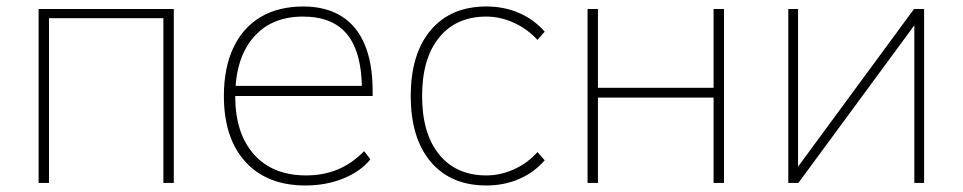

<svg xmlns="http://www.w3.org/2000/svg" viewBox="-20 -567 2983 595"><path d="M99.6 -539.1H518.6V0H486.3V-510.7H131.8V0H99.6Z M673.8 -269.5Q673.8 -356.4 703.1 -418.9Q732.4 -481.4 787.6 -514.2Q842.8 -546.9 919.9 -546.9Q989.3 -546.9 1037.6 -517.1Q1085.9 -487.3 1110.4 -428.7Q1134.8 -370.1 1134.8 -285.2V-269.5H691.4V-300.8H1122.1L1101.6 -288.1Q1101.6 -403.3 1056.6 -459.5Q1011.7 -515.6 918.9 -515.6Q820.3 -515.6 764.6 -450.2Q709 -384.8 709 -268.6Q709 -153.3 767.1 -88.4Q825.2 -23.4 928.7 -23.4Q982.4 -23.4 1026.9 -42Q1071.3 -60.5 1108.4 -98.6L1127.9 -73.2Q1096.7 -35.2 1043.5 -13.7Q990.2 7.8 926.8 7.8Q807.6 7.8 740.7 -65.4Q673.8 -138.7 673.8 -269.5Z M1252.9 -269.5Q1252.9 -400.4 1314.9 -473.6Q1377 -546.9 1487.3 -546.9Q1542 -546.9 1588.4 -526.9Q1634.8 -506.8 1668 -468.8L1645.5 -443.4Q1614.3 -477.5 1572.3 -496.6Q1530.3 -515.6 1487.3 -515.6Q1393.6 -515.6 1340.8 -450.7Q1288.1 -385.7 1288.1 -269.5Q1288.1 -153.3 1340.8 -88.4Q1393.6 -23.4 1487.3 -23.4Q1531.2 -23.4 1573.2 -42.5Q1615.2 -61.5 1645.5 -95.7L1668 -70.3Q1634.8 -32.2 1588.4 -12.2Q1542 7.8 1487.3 7.8Q1377 7.8 1314.9 -65.4Q1252.9 -138.7 1252.9 -269.5Z M1800.8 -539.1H1833V-294.9H2191.4V-539.1H2223.6V0H2191.4V-264.6H1833V0H1800.8Z M2422.9 -539.1H2453.1V-25.4H2434.6L2812.5 -539.1H2843.8V0H2813.5V-513.7H2832L2454.1 0H2422.9Z"/></svg>

Font: Min Sans VF VF
Style: Regular
Weight: 400
Designer: Jinseong-Kim, NotoSansCJK, Nunito
Foundry: Jinseong-Kim
Version: Version 1.420;Glyphs 3.1.2 (3151)